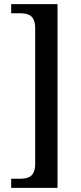

<svg xmlns="http://www.w3.org/2000/svg" viewBox="-20 -780 391 928"><path d="M34 128H258V-760H34V-716H74C116 -716 150 -707 150 -644V12C150 75 116 84 74 84H34Z"/></svg>

Font: Noto Serif Ethiopic SemiCondensed Medium
Style: Regular
Weight: 500
Width: 4
Designer: Monotype Design Team
Foundry: Monotype Imaging Inc.
Version: Version 2.102